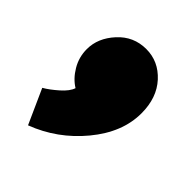

<svg xmlns="http://www.w3.org/2000/svg" viewBox="-104 -207 420 420"><g transform="rotate(45 106.5 3.5)"><path d="M111 -147Q149 -147 176 -117.5Q203 -88 203 -40Q203 19 157.5 74Q112 129 46 154L10 74Q24 66 41 51Q58 36 62 23Q44 12 31.5 -9Q19 -30 19 -55Q19 -89 45.5 -118Q72 -147 111 -147Z"/></g></svg>

Font: Palanquin Dark
Style: Bold
Weight: 700
Designer: Pria Ravichandran
Version: Version 1.000